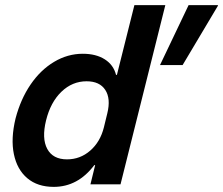

<svg xmlns="http://www.w3.org/2000/svg" viewBox="-20 -720 872 750"><path d="M190 10Q126.7 10 86.7 -23.8Q46.7 -57.5 34.2 -117.9Q21.7 -178.3 40.8 -257.5Q60.8 -333.3 99.6 -390Q138.3 -446.7 191.2 -478.3Q244.2 -510 303.3 -510Q355 -510 389.2 -488.3Q423.3 -466.7 433.3 -427.5H436.7L505 -700H625.8L450.8 0H333.3L351.7 -75H348.3Q284.2 10 190 10ZM241.7 -97.5Q293.3 -97.5 332.5 -131.7Q371.7 -165.8 385.8 -222.5L399.2 -277.5Q413.3 -335 391.2 -368.8Q369.2 -402.5 318.3 -402.5Q262.5 -402.5 220 -361.7Q177.5 -320.8 160 -250Q142.5 -179.2 164.6 -138.3Q186.7 -97.5 241.7 -97.5ZM605 -465.8 716.7 -700H831.7L830.8 -696.7L693.3 -465.8Z"/></svg>

Font: Funnel Sans SemiBold
Style: Italic
Weight: 600
Italic angle: -14.036°
Designer: NORD ID, Kristian Moeller
Foundry: Dicotype
Version: Version 1.000